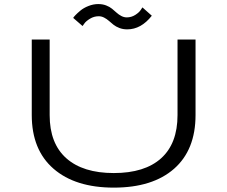

<svg xmlns="http://www.w3.org/2000/svg" viewBox="-20 -890 1090 922"><path d="M591 -749Q570.5 -749 553.5 -755.5Q536.5 -762 525 -771.2Q513.5 -780.5 503 -789.8Q492.5 -799 480 -805.5Q467.5 -812 454 -812Q431.5 -812 412.2 -800.2Q393 -788.5 385 -777L376.5 -765L331.5 -804Q333.5 -808 342.2 -817.2Q351 -826.5 366.2 -839.2Q381.5 -852 404.8 -861.2Q428 -870.5 452 -870.5Q472.5 -870.5 489.5 -864Q506.5 -857.5 518 -848Q529.5 -838.5 540 -829Q550.5 -819.5 563 -813Q575.5 -806.5 589 -806.5Q611 -806.5 629.8 -818.5Q648.5 -830.5 656 -842.5L664 -854.5L709 -814.5Q657.5 -749 591 -749ZM526.5 11Q341.5 11 237 -79.8Q132.5 -170.5 132.5 -337.5V-700H218.5V-337Q218.5 -201 298.5 -130Q378.5 -59 526.5 -59Q675 -59 753.8 -130Q832.5 -201 832.5 -337.5V-700H919V-337.5Q919 -170 815.8 -79.5Q712.5 11 526.5 11Z"/></svg>

Font: League Mono Extended Light
Style: Regular
Weight: 300
Width: 9
Designer: Tyler Finck
Foundry: The League of Moveable Type / Tyler Finck
Version: Version 2.210